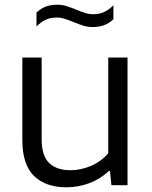

<svg xmlns="http://www.w3.org/2000/svg" viewBox="-20 -787 644 816"><path d="M75 -191V-542.5H157V-195Q157 -125 189 -94.2Q221 -63.5 279.5 -63.5Q323 -63.5 366.2 -81.8Q409.5 -100 440 -135.5V-542.5H522V0H453.5L447.5 -60H442.5Q406 -26 359.5 -8.5Q313 9 261.5 9Q174.5 9 124.8 -39Q75 -87 75 -191ZM290.5 -694Q267.5 -703.5 252.2 -708Q237 -712.5 222 -712.5Q196 -712.5 175.5 -703.5Q155 -694.5 135 -674.5V-733.5Q168 -767 223 -767Q243.5 -767 262.2 -761.2Q281 -755.5 306.5 -745Q329.5 -735.5 344.8 -731Q360 -726.5 375 -726.5Q401 -726.5 421.5 -735.5Q442 -744.5 462 -764.5V-705.5Q429 -672 374 -672Q353.5 -672 334.8 -677.8Q316 -683.5 290.5 -694Z"/></svg>

Font: Encode Sans Semi Expanded
Style: Regular
Weight: 400
Width: 6
Designer: Multiple Designers
Foundry: Impallari Type
Version: Version 2.000